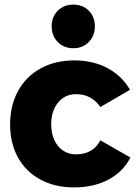

<svg xmlns="http://www.w3.org/2000/svg" viewBox="-20 -810 602 836"><path d="M311 -400Q263 -400 233 -363.5Q203 -327 203 -269Q203 -210 233 -174Q263 -138 311 -138Q385 -138 417 -199L548 -124Q516 -62 452 -28Q388 6 302 6Q219 6 156 -28Q93 -62 58.5 -124Q24 -186 24 -268Q24 -351 59 -414.5Q94 -478 157.5 -512.5Q221 -547 304 -547Q385 -547 448 -513.5Q511 -480 546 -419L417 -344Q379 -400 311 -400ZM393 -695Q393 -654 366.5 -627Q340 -600 299 -600Q258 -600 231.5 -627Q205 -654 205 -695Q205 -737 231.5 -763.5Q258 -790 299 -790Q340 -790 366.5 -763.5Q393 -737 393 -695Z"/></svg>

Font: Gontserrat
Style: Bold
Weight: 700
Designer: Julieta Ulanovsky
Foundry: Julieta Ulanovsky
Version: Version 6.001